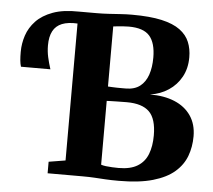

<svg xmlns="http://www.w3.org/2000/svg" viewBox="-53 -808 966 871"><g transform="rotate(5 430.0 -372.0)"><path d="M519 6Q483 6 458 4.5Q433 3 408.8 1.5Q384.5 0 352 0H194.5V-52.5L270.5 -65V-743H350.5Q382 -743 409 -744.8Q436 -746.5 461.5 -748.2Q487 -750 513.5 -750Q595.5 -750 648.8 -738Q702 -726 732.8 -703.2Q763.5 -680.5 776.2 -649.2Q789 -618 789 -580Q789 -529.5 767.8 -490.8Q746.5 -452 709.8 -427.8Q673 -403.5 626 -396.5Q690.5 -397 738.5 -377Q786.5 -357 813 -318.2Q839.5 -279.5 839.5 -224.5Q839.5 -176.5 824 -134.8Q808.5 -93 772.2 -61.5Q736 -30 674 -12Q612 6 519 6ZM513 -52Q567 -52 599.2 -71.8Q631.5 -91.5 645.5 -127.8Q659.5 -164 659.5 -213Q659.5 -288.5 627 -320.5Q594.5 -352.5 524.5 -352.5Q513.5 -352.5 500.5 -352.2Q487.5 -352 474.8 -351.8Q462 -351.5 451.2 -351.2Q440.5 -351 433 -350.5V-60Q441 -57 454.8 -55.2Q468.5 -53.5 484 -52.8Q499.5 -52 513 -52ZM513.5 -414Q554 -414 578.8 -433.2Q603.5 -452.5 615 -486.2Q626.5 -520 626.5 -564.5Q626.5 -631 598.5 -663Q570.5 -695 503.5 -695Q494 -695 480 -694Q466 -693 453 -691.8Q440 -690.5 433 -689.5V-416Q440.5 -415.5 450.8 -415Q461 -414.5 472 -414.2Q483 -414 494 -414Q505 -414 513.5 -414ZM32 -471Q28 -483.5 26.5 -499.5Q25 -515.5 25 -538Q25 -576 37.2 -613Q49.5 -650 77.8 -679.8Q106 -709.5 153.5 -727Q201 -744.5 272 -743L277.5 -716.5L272 -688.5Q228 -691 200 -679.8Q172 -668.5 158.8 -643.2Q145.5 -618 145.5 -578.5Q145.5 -551 151.2 -525Q157 -499 166 -471Z"/></g></svg>

Font: Merriweather 48pt ExtraBold
Style: Regular
Weight: 800
Version: Version 2.100